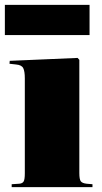

<svg xmlns="http://www.w3.org/2000/svg" viewBox="-20 -769 419 789"><path d="M28 0V-12L59 -14Q72 -15 77 -23Q82 -31 82 -57V-447Q82 -476 75.5 -489Q69 -502 46 -504L19 -507L20 -519L299 -531L306 -523V-58Q306 -32 312 -24Q318 -16 336 -14L360 -12V0ZM0 -625V-749H348V-625Z"/></svg>

Font: Literata 72pt Black
Style: Regular
Weight: 900
Designer: Latin by Veronika Burian and Jose Scaglione. Greek by Irene Vlachou. Cyrillic by Vera Evstafieva.
Foundry: TypeTogether
Version: Version 3.002